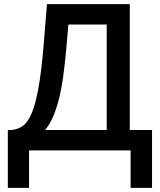

<svg xmlns="http://www.w3.org/2000/svg" viewBox="-20 -730 776 932"><path d="M18 -99H34Q64 -101 88.5 -117Q113 -133 132.5 -177.5Q152 -222 166.5 -302Q181 -382 192 -513L208 -710H610V-99H718V182H614V0H121V182H18ZM498 -99V-611H312L302 -497Q295 -417 286 -353.5Q277 -290 264 -241.5Q251 -193 235 -158Q219 -123 199 -99Z"/></svg>

Font: IngvarSans
Style: Regular
Weight: 600
Version: Version 3.000